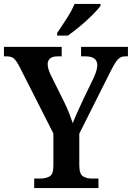

<svg xmlns="http://www.w3.org/2000/svg" viewBox="-22 -951 667 971"><path d="M151 0V-48H182Q210 -48 229 -59Q248 -70 248 -113V-276L77 -613Q62 -642 49.5 -654Q37 -666 11 -666H-2V-714H290V-666H270Q243 -666 231 -655Q219 -644 219 -627Q219 -615 223.5 -600Q228 -585 234 -573L303 -434Q318 -403 328 -377.5Q338 -352 346 -328Q355 -352 368.5 -381.5Q382 -411 397 -444L453 -560Q462 -580 466 -595.5Q470 -611 470 -621Q470 -666 410 -666H388V-714H625V-666H611Q588 -666 573.5 -650Q559 -634 536 -588L379 -275V-116Q379 -71 397.5 -59.5Q416 -48 442 -48H476V0ZM267 -784Q288 -815 314.5 -856Q341 -897 355 -931H486V-921Q474 -904 445.5 -875.5Q417 -847 383 -818.5Q349 -790 321 -771H267Z"/></svg>

Font: Noto Serif Tamil SemiCondensed SemiBold
Style: Italic
Weight: 600
Width: 4
Italic angle: -12°
Designer: Indian Type Foundry, Tom Grace, and the Monotype Design Team
Foundry: Monotype Imaging Inc.
Version: Version 2.003; ttfautohint (v1.8.4.7-5d5b)